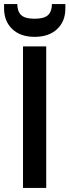

<svg xmlns="http://www.w3.org/2000/svg" viewBox="-38 -923 341 943"><path d="M283 -881Q283 -818 242.5 -780Q202 -742 132 -742Q62 -742 22 -780.5Q-18 -819 -18 -882V-903H47Q47 -867 66 -849Q85 -831 132 -831Q179 -831 198 -849Q217 -867 217 -903H283ZM189 -695V0H75V-695Z"/></svg>

Font: Fz Poppins Med
Style: Regular
Weight: 500
Designer: Ninad Kale (Devanagari), Jonny Pinhorn (Latin)
Foundry: Indian Type Foundry
Version: Vit hóa bi Vntype.Com & FontZin.Com